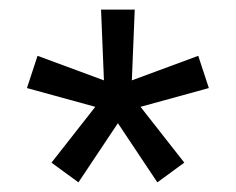

<svg xmlns="http://www.w3.org/2000/svg" viewBox="-20 -767 490 399"><path d="M143 -388 87 -429 178 -545 36 -584 58 -651 196 -600 190 -747H260L254 -600L392 -651L414 -584L272 -545L363 -429L307 -388L225 -511Z"/></svg>

Font: Aneliza
Style: Regular
Weight: 400
Designer: Mike Abbink, Paul van der Laan, Pieter van Rosmalen
Foundry: Bold Monday
Version: Version 3.001;September 8, 2019;FontCreator 11.5.0.2425 64-b